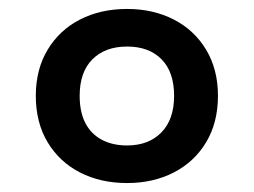

<svg xmlns="http://www.w3.org/2000/svg" viewBox="-20 -758 567 429"><path d="M369 -544Q369 -597 341 -625.5Q313 -654 264 -654Q215 -654 186.5 -625.5Q158 -597 158 -544Q158 -508 170.5 -483.5Q183 -459 207 -446Q231 -433 264 -433Q312 -433 340.5 -462Q369 -491 369 -544ZM60 -544Q60 -603 86.5 -647Q113 -691 159 -714.5Q205 -738 264 -738Q322 -738 368 -714.5Q414 -691 440.5 -647Q467 -603 467 -544Q467 -484 440.5 -440Q414 -396 368 -372.5Q322 -349 264 -349Q205 -349 159 -372.5Q113 -396 86.5 -440Q60 -484 60 -544Z"/></svg>

Font: Roboto Serif SemiBold
Style: Regular
Weight: 600
Designer: Greg Gazdowicz
Foundry: Commercial Type
Version: Version 1.008